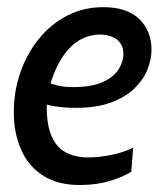

<svg xmlns="http://www.w3.org/2000/svg" viewBox="-20 -520 476 550"><path d="M107.5 -287.5Q127 -279.5 145.2 -275Q163.5 -270.5 188 -270.5Q244.5 -270.5 276.2 -285.8Q308 -301 320.8 -323Q333.5 -345 333.5 -365Q333.5 -385 324.2 -397.2Q315 -409.5 299.5 -415.2Q284 -421 267 -421Q234.5 -421 206 -404Q177.5 -387 154.8 -350Q132 -313 117 -253L115.5 -251.5Q110 -179 124.2 -139.2Q138.5 -99.5 167 -84.2Q195.5 -69 231.5 -69Q260.5 -69 295.5 -75.5Q330.5 -82 361.5 -97L356 -28Q329 -11.5 291.5 -0.8Q254 10 208.5 10Q144 10 102 -17.8Q60 -45.5 39.8 -92.8Q19.5 -140 19.5 -198.5Q19.5 -257.5 38 -311.5Q56.5 -365.5 90.8 -408Q125 -450.5 172 -475Q219 -499.5 276 -499.5Q343.5 -499.5 378.8 -465.5Q414 -431.5 414 -377.5Q414 -350.5 402.5 -321.2Q391 -292 365.5 -267Q340 -242 298.2 -226.5Q256.5 -211 196 -211Q168.5 -211 142 -214.8Q115.5 -218.5 99.5 -225Z"/></svg>

Font: Cabin
Style: Italic
Weight: 400
Width: 4
Italic angle: -10°
Designer: Pablo Impallari
Foundry: Pablo Impallari. http://www.impallari.com Igino Marini. http://www.ikern.com
Version: Version 3.001